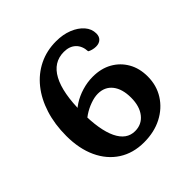

<svg xmlns="http://www.w3.org/2000/svg" viewBox="-175 -800 957 957"><g transform="rotate(-45 303.0 -321.5)"><path d="M309.6 12Q233.3 12 176.5 -24.6Q119.7 -61.3 88.8 -128.1Q57.8 -194.9 57.8 -285.1Q57.8 -367.1 79.4 -435Q100.9 -503 140.5 -552.3Q180 -601.5 234.8 -628.3Q289.5 -655 355.4 -655Q403.7 -655 441.8 -639.7Q480 -624.4 502.6 -598.5Q525.2 -572.6 525.2 -540Q525.2 -518.9 512.5 -506.9Q499.9 -494.8 477.5 -494.8Q465.9 -494.8 453.1 -498.2Q440.3 -501.6 433.4 -506.4Q431.5 -545.5 408.4 -567.8Q385.3 -590.1 345.4 -590.1Q271.8 -590.1 233.9 -519.7Q196.1 -449.4 196.1 -313Q196.1 -188.9 227.2 -124.1Q258.4 -59.3 317.5 -59.3Q364.8 -59.3 393.1 -95.2Q421.4 -131.1 421.4 -191.6Q421.4 -253 393.9 -288Q366.3 -322.9 317.6 -322.9Q293.5 -322.9 264 -312.2Q234.5 -301.6 208.9 -284.3Q183.4 -267 168.8 -247.1L168.2 -313.5Q185.5 -338.7 215.8 -358.4Q246.1 -378 283.7 -389.3Q321.4 -400.7 359.8 -400.7Q418.1 -400.7 461.6 -376.3Q505.1 -351.9 530 -308.5Q554.8 -265.2 554.8 -207.8Q554.8 -144.4 523.3 -94.7Q491.8 -45 436.7 -16.5Q381.6 12 309.6 12Z"/></g></svg>

Font: Petrona
Style: Regular
Weight: 400
Designer: Ringo R. Seeber
Foundry: Ringo R. Seeber
Version: Version 2.001; ttfautohint (v1.8.3)